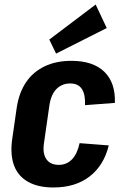

<svg xmlns="http://www.w3.org/2000/svg" viewBox="-20 -819 547 849"><path d="M216 10Q149 10 105 -14.5Q61 -39 43 -85Q25 -131 33 -197L54 -343Q64 -409 95 -455Q126 -501 177 -525.5Q228 -550 295 -550Q392 -550 441.5 -501.5Q491 -453 488 -364L356 -354Q358 -401 342 -425.5Q326 -450 290 -450Q266 -450 247 -439Q228 -428 216 -407.5Q204 -387 199 -357L174 -183Q168 -139 185.5 -114.5Q203 -90 240 -90Q275 -90 298.5 -114.5Q322 -139 332 -186L461 -176Q439 -87 376 -38.5Q313 10 216 10ZM452 -695 228 -582 198 -644 403 -799Z"/></svg>

Font: Pathway Extreme Condensed
Style: Bold Italic
Weight: 700
Width: 3
Italic angle: -8°
Version: Version 1.001;gftools[0.9.26]